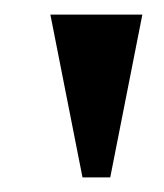

<svg xmlns="http://www.w3.org/2000/svg" viewBox="-20 -739 225 263"><path d="M49 -719H175L131 -496H93Z"/></svg>

Font: Osterbar
Style: Regular
Weight: 500
Width: 3
Designer: Peter Wiegel, Basierend auf Erbar schmal-halbfette Grotesk v. Jacob Erbar
Foundry: Peter Wiegel
Version: Version 1.0